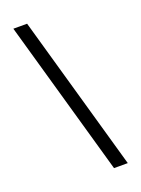

<svg xmlns="http://www.w3.org/2000/svg" viewBox="-171 -866 790 1076"><g transform="rotate(-20 224.5 -328.5)"><path d="M52 -792H134L397 135H315Z"/></g></svg>

Font: hexukorean05
Style: Book
Weight: 400
Designer: Jelle Bosma - Monotype Design Team
Foundry: Monotype Imaging Inc.
Version: Version 2.003